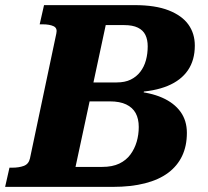

<svg xmlns="http://www.w3.org/2000/svg" viewBox="-52 -730 813 750"><path d="M377 -334H298L243 -78H347Q387 -78 414 -91Q441 -104 457.5 -126.5Q474 -149 482 -176.5Q490 -204 490 -234Q490 -266 478 -288Q466 -310 441 -322Q416 -334 377 -334ZM433 -632H361L313 -408H404Q436 -408 458.5 -419Q481 -430 496 -449.5Q511 -469 518 -494.5Q525 -520 525 -549Q525 -575 516 -593.5Q507 -612 486.5 -622Q466 -632 433 -632ZM476 -370 514 -389 504 -347 468 -374Q535 -369 581.5 -348.5Q628 -328 653 -293.5Q678 -259 678 -211Q678 -160 659.5 -121Q641 -82 605 -55Q569 -28 514.5 -14Q460 0 389 0H-32L-15 -75H-4Q22 -75 41 -82Q60 -89 65 -111L168 -599Q173 -620 157.5 -627.5Q142 -635 114 -635H103L120 -710H474Q555 -710 607 -689.5Q659 -669 684 -634Q709 -599 709 -552Q709 -495 682 -455.5Q655 -416 603 -394.5Q551 -373 476 -370Z"/></svg>

Font: Roboto Serif
Style: Bold Italic
Weight: 700
Italic angle: -10°
Designer: Greg Gazdowicz
Foundry: Commercial Type
Version: Version 1.008